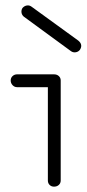

<svg xmlns="http://www.w3.org/2000/svg" viewBox="-20 -684 324 718"><path d="M182 14Q172 14 165.5 7.5Q159 1 159 -9V-358H44Q34 -358 27 -365.5Q20 -373 20 -383Q20 -393 27 -399.5Q34 -406 44 -406H182Q193 -406 200 -399.5Q207 -393 207 -383V-9Q207 1 200 7.5Q193 14 182 14ZM245 -493 70 -621Q62 -627 60.5 -636.5Q59 -646 64 -654Q71 -662 80.5 -663.5Q90 -665 98 -659L273 -532Q291 -517 279 -498Q273 -490 263 -488.5Q253 -487 245 -493Z"/></svg>

Font: Zen Kurenaido
Style: Regular
Weight: 400
Designer: Yoshimichi Ohira
Foundry: Positype
Version: Version 1.001